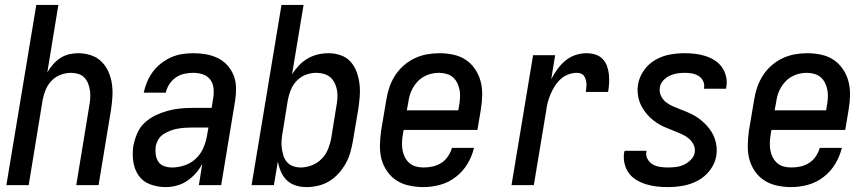

<svg xmlns="http://www.w3.org/2000/svg" viewBox="-20 -755 3540 783"><path d="M6 0 128 -735H218L173 -460Q183 -477 196 -492Q209 -507 225.5 -518Q242 -529 261 -533.5Q280 -538 298 -538Q325 -538 350 -530Q375 -522 393 -504.5Q411 -487 421.5 -464Q432 -441 436 -415.5Q440 -390 438.5 -363Q437 -336 433 -309L382 0H291L344 -323Q347 -338 348 -354Q349 -370 347 -385Q345 -400 339.5 -414Q334 -428 324 -438.5Q314 -449 299.5 -453.5Q285 -458 270 -458Q248 -458 227 -450Q206 -442 190.5 -426Q175 -410 166.5 -389.5Q158 -369 154 -348L97 0Z M656 8Q623 8 593 -3Q563 -14 545.5 -39Q528 -64 523.5 -96.5Q519 -129 524 -161Q529 -186 539.5 -211Q550 -236 570 -254.5Q590 -273 614 -284.5Q638 -296 663.5 -303Q689 -310 714 -312.5Q739 -315 765 -315H843L850 -358Q853 -378 850.5 -397.5Q848 -417 836.5 -431.5Q825 -446 806.5 -452Q788 -458 768 -458Q750 -458 731.5 -454Q713 -450 697 -439Q681 -428 670.5 -411.5Q660 -395 656 -377H566Q571 -400 580 -421.5Q589 -443 603.5 -462.5Q618 -482 637.5 -497Q657 -512 678.5 -521.5Q700 -531 723 -534.5Q746 -538 768 -538Q795 -538 820.5 -533.5Q846 -529 868.5 -518Q891 -507 907.5 -488.5Q924 -470 933 -447Q942 -424 942.5 -397.5Q943 -371 939 -345L882 0H791L805 -87Q794 -66 778 -48Q762 -30 742.5 -17Q723 -4 700.5 2Q678 8 656 8ZM682 -72Q707 -72 732.5 -80.5Q758 -89 778 -107.5Q798 -126 809 -151Q820 -176 824 -201L830 -235H765Q750 -235 735 -234Q720 -233 705.5 -230.5Q691 -228 676 -222.5Q661 -217 647.5 -208.5Q634 -200 626 -186.5Q618 -173 615 -158Q613 -142 615 -125.5Q617 -109 625.5 -96Q634 -83 649.5 -77.5Q665 -72 682 -72Z M1230 8Q1207 8 1186 1.5Q1165 -5 1149.5 -20Q1134 -35 1125.5 -55Q1117 -75 1113 -96L1097 0H1006L1128 -735H1218L1171 -452Q1183 -471 1199 -488Q1215 -505 1235 -516.5Q1255 -528 1276.5 -533Q1298 -538 1320 -538Q1346 -538 1370 -529.5Q1394 -521 1410 -503Q1426 -485 1434.5 -461.5Q1443 -438 1446 -413Q1449 -388 1447 -361.5Q1445 -335 1441 -309L1419 -179Q1415 -156 1408.5 -133Q1402 -110 1390 -88.5Q1378 -67 1361 -48Q1344 -29 1322.5 -16Q1301 -3 1277 2.5Q1253 8 1230 8ZM1206 -72Q1229 -72 1252 -81Q1275 -90 1292 -107.5Q1309 -125 1318 -147.5Q1327 -170 1331 -193L1352 -323Q1355 -339 1356 -355Q1357 -371 1354.5 -386Q1352 -401 1345.5 -415Q1339 -429 1328 -439Q1317 -449 1301.5 -453.5Q1286 -458 1271 -458Q1271 -458 1271 -458Q1271 -458 1270 -458Q1249 -458 1228 -450.5Q1207 -443 1191 -426.5Q1175 -410 1166.5 -389.5Q1158 -369 1154 -348L1133 -218Q1130 -202 1128.5 -185Q1127 -168 1129 -152.5Q1131 -137 1135.5 -121.5Q1140 -106 1150 -94.5Q1160 -83 1175 -77.5Q1190 -72 1206 -72Z M1707 8Q1678 8 1649.5 2Q1621 -4 1598 -18.5Q1575 -33 1559 -56Q1543 -79 1536 -105.5Q1529 -132 1529.5 -161.5Q1530 -191 1534 -221L1556 -351Q1560 -376 1568.5 -400.5Q1577 -425 1591.5 -447.5Q1606 -470 1626.5 -488Q1647 -506 1671.5 -517.5Q1696 -529 1721.5 -533.5Q1747 -538 1772 -538Q1801 -538 1829 -532Q1857 -526 1879.5 -511Q1902 -496 1917.5 -473Q1933 -450 1940 -423.5Q1947 -397 1946.5 -367.5Q1946 -338 1941 -309L1927 -225H1626L1623 -207Q1620 -191 1619.5 -174.5Q1619 -158 1621.5 -143Q1624 -128 1631 -114Q1638 -100 1649.5 -90Q1661 -80 1676 -76Q1691 -72 1707 -72Q1726 -72 1744.5 -76Q1763 -80 1779.5 -90.5Q1796 -101 1807 -117.5Q1818 -134 1823 -152H1913Q1905 -118 1886.5 -87Q1868 -56 1839 -33.5Q1810 -11 1775.5 -1.5Q1741 8 1707 8ZM1639 -305H1849L1852 -323Q1855 -339 1856 -355Q1857 -371 1854.5 -386Q1852 -401 1845.5 -415Q1839 -429 1828 -439Q1817 -449 1801.5 -453.5Q1786 -458 1770 -458Q1770 -458 1770 -458Q1770 -458 1770 -458Q1755 -458 1739.5 -454.5Q1724 -451 1709.5 -443Q1695 -435 1683.5 -423Q1672 -411 1664 -397Q1656 -383 1651.5 -368Q1647 -353 1645 -337Z M2066 0 2154 -530H2244L2228 -432Q2239 -453 2253 -472.5Q2267 -492 2285.5 -507.5Q2304 -523 2326.5 -530.5Q2349 -538 2372 -538Q2390 -538 2407 -533Q2424 -528 2436.5 -515.5Q2449 -503 2455 -487Q2461 -471 2463 -453Q2465 -435 2464 -416.5Q2463 -398 2460 -380H2369Q2370 -389 2371 -397.5Q2372 -406 2371.5 -414.5Q2371 -423 2368.5 -431Q2366 -439 2361.5 -445.5Q2357 -452 2349 -455Q2341 -458 2333 -458Q2315 -458 2297.5 -451.5Q2280 -445 2266 -432Q2252 -419 2242 -403Q2232 -387 2225 -370.5Q2218 -354 2213.5 -336.5Q2209 -319 2207 -301L2157 0Z M2704 8Q2681 8 2658.5 5.5Q2636 3 2615 -3.5Q2594 -10 2575.5 -21Q2557 -32 2544.5 -49Q2532 -66 2527 -88Q2522 -110 2525 -132Q2526 -134 2526.5 -136Q2527 -138 2527 -140H2617Q2617 -139 2616.5 -138Q2616 -137 2616 -136Q2613 -120 2621 -106Q2629 -92 2642 -84.5Q2655 -77 2671 -74.5Q2687 -72 2704 -72Q2720 -72 2736.5 -74Q2753 -76 2768.5 -83Q2784 -90 2797 -103Q2810 -116 2813 -132Q2816 -150 2808.5 -165Q2801 -180 2788.5 -190.5Q2776 -201 2761 -207.5Q2746 -214 2730.5 -220.5Q2715 -227 2699.5 -233Q2684 -239 2670 -247Q2656 -255 2643 -265.5Q2630 -276 2619.5 -288Q2609 -300 2600.5 -314Q2592 -328 2587 -343.5Q2582 -359 2580.5 -376.5Q2579 -394 2582 -411Q2587 -441 2606 -468Q2625 -495 2653 -511Q2681 -527 2711.5 -532.5Q2742 -538 2772 -538Q2794 -538 2815.5 -535.5Q2837 -533 2857 -526.5Q2877 -520 2894.5 -509Q2912 -498 2924 -481Q2936 -464 2941 -443Q2946 -422 2942 -400Q2942 -398 2941.5 -396.5Q2941 -395 2941 -393H2851Q2851 -394 2851 -394.5Q2851 -395 2851 -396Q2854 -411 2847.5 -424.5Q2841 -438 2828.5 -445.5Q2816 -453 2801.5 -455.5Q2787 -458 2772 -458Q2756 -458 2740.5 -455.5Q2725 -453 2710.5 -446Q2696 -439 2684.5 -426.5Q2673 -414 2671 -398Q2668 -381 2675 -365.5Q2682 -350 2694.5 -339.5Q2707 -329 2722 -322.5Q2737 -316 2752.5 -310Q2768 -304 2783.5 -297.5Q2799 -291 2813 -283Q2827 -275 2839.5 -264.5Q2852 -254 2863 -242Q2874 -230 2882.5 -216Q2891 -202 2896 -186.5Q2901 -171 2902.5 -154Q2904 -137 2901 -119Q2896 -88 2875.5 -61Q2855 -34 2826 -18.5Q2797 -3 2765.5 2.5Q2734 8 2704 8Z M3207 8Q3178 8 3149.5 2Q3121 -4 3098 -18.5Q3075 -33 3059 -56Q3043 -79 3036 -105.5Q3029 -132 3029.5 -161.5Q3030 -191 3034 -221L3056 -351Q3060 -376 3068.5 -400.5Q3077 -425 3091.5 -447.5Q3106 -470 3126.5 -488Q3147 -506 3171.5 -517.5Q3196 -529 3221.5 -533.5Q3247 -538 3272 -538Q3301 -538 3329 -532Q3357 -526 3379.5 -511Q3402 -496 3417.5 -473Q3433 -450 3440 -423.5Q3447 -397 3446.5 -367.5Q3446 -338 3441 -309L3427 -225H3126L3123 -207Q3120 -191 3119.5 -174.5Q3119 -158 3121.5 -143Q3124 -128 3131 -114Q3138 -100 3149.5 -90Q3161 -80 3176 -76Q3191 -72 3207 -72Q3226 -72 3244.5 -76Q3263 -80 3279.5 -90.5Q3296 -101 3307 -117.5Q3318 -134 3323 -152H3413Q3405 -118 3386.5 -87Q3368 -56 3339 -33.5Q3310 -11 3275.5 -1.5Q3241 8 3207 8ZM3139 -305H3349L3352 -323Q3355 -339 3356 -355Q3357 -371 3354.5 -386Q3352 -401 3345.5 -415Q3339 -429 3328 -439Q3317 -449 3301.5 -453.5Q3286 -458 3270 -458Q3270 -458 3270 -458Q3270 -458 3270 -458Q3255 -458 3239.5 -454.5Q3224 -451 3209.5 -443Q3195 -435 3183.5 -423Q3172 -411 3164 -397Q3156 -383 3151.5 -368Q3147 -353 3145 -337Z"/></svg>

Font: Iosevka Curly Medium Oblique
Style: Regular
Weight: 500
Italic angle: -9°
Monospace: yes
Designer: Belleve Invis
Foundry: Belleve Invis
Version: Version 11.1.0; ttfautohint (v1.8.3)